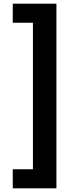

<svg xmlns="http://www.w3.org/2000/svg" viewBox="-20 -852 430 1038"><path d="M49 166V63H158V-729H49V-832H285V166Z"/></svg>

Font: Noto Sans Gujarati
Style: Regular
Weight: 400
Designer: Jelle Bosma - Monotype Design Team, Universal Thirst
Foundry: Monotype Imaging Inc.
Version: Version 2.102